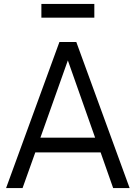

<svg xmlns="http://www.w3.org/2000/svg" viewBox="-20 -959 692 979"><path d="M11 0 283 -745H369L641 0H557L493 -182H160L95 0ZM465 -257 326 -651 186 -257ZM191 -869V-939H461V-869Z"/></svg>

Font: Kosmopol Plus Jakarta Sans
Style: Regular
Weight: 400
Designer: Gumpita Rahayu
Foundry: Tokotype
Version: Version 2.006